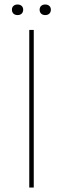

<svg xmlns="http://www.w3.org/2000/svg" viewBox="-20 -833 280 853"><path d="M58 -766C73 -766 83 -775 83 -790C83 -804 73 -813 58 -813C43 -813 33 -804 33 -790C33 -775 43 -766 58 -766ZM181 -766C196 -766 206 -775 206 -790C206 -804 196 -813 181 -813C166 -813 156 -804 156 -790C156 -775 166 -766 181 -766ZM110 0H130V-700H110Z"/></svg>

Font: Fixel Text Thin
Style: Regular
Weight: 100
Width: 4
Designer: AlfaBravo + MacPaw
Foundry: Kyrylo Tkachov, Marchela Mozhyna, Serhii Makarenko, Maria Weinstein, Zakhar Kryvoshyya
Version: Version 1.211